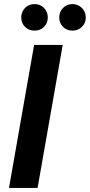

<svg xmlns="http://www.w3.org/2000/svg" viewBox="-20 -920 440 940"><path d="M24 0 147 -700H287L164 0ZM149 -770Q121 -770 102.5 -788.5Q84 -807 84 -834Q84 -862 102.5 -881Q121 -900 149 -900Q177 -900 195.5 -881Q214 -862 214 -834Q214 -807 195.5 -788.5Q177 -770 149 -770ZM335 -770Q307 -770 288.5 -788.5Q270 -807 270 -834Q270 -862 288.5 -881Q307 -900 335 -900Q362 -900 381 -881Q400 -862 400 -834Q400 -807 381 -788.5Q362 -770 335 -770Z"/></svg>

Font: DM Sans 16pt ExtraBold
Style: Italic
Weight: 800
Italic angle: -10°
Version: Version 4.004;gftools[0.9.30]